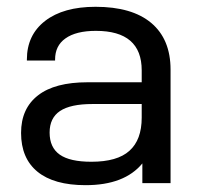

<svg xmlns="http://www.w3.org/2000/svg" viewBox="-20 -539 589 565"><path d="M424.8 -471.7Q481.9 -423.8 481.9 -334V0H398.9V-58.1Q346.2 5.9 231.9 5.9Q138.7 5.9 90.3 -33.7Q42 -73.2 42 -147.9Q42 -219.7 91.8 -258.3Q141.1 -296.9 237.8 -296.9H397V-332Q397 -448.2 262.2 -448.2Q203.6 -448.2 172.4 -425.8Q142.1 -404.3 142.1 -363.8V-360.8H59.1V-363.8Q59.1 -436 112.8 -477.5Q166.5 -519 261.2 -519Q368.2 -519 424.8 -471.7ZM360.8 -95.2Q397 -127.4 397 -192.9V-232.9H252Q187.5 -232.9 156.7 -212.4Q126 -191.9 126 -148.9Q126 -105 155.8 -84Q185.5 -63 249 -63Q325.2 -63 360.8 -95.2Z"/></svg>

Font: D-DIN Exp
Style: Regular
Weight: 400
Width: 7
Designer: Charles Nix
Foundry: Datto Inc.
Version: Version 1.00